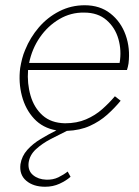

<svg xmlns="http://www.w3.org/2000/svg" viewBox="-20 -490 530 732"><path d="M91 -250Q102 -304 132 -347.5Q162 -391 206 -417Q250 -443 301 -442Q353 -442 386 -413.5Q419 -385 431.5 -341Q444 -297 436 -250ZM238 164Q223 176 202.5 186Q182 196 156 195Q126 194 106 177.5Q86 161 89 131Q93 101 117 79Q141 57 173.5 40Q206 23 235 9Q285 7 322.5 -10Q360 -27 388.5 -52.5Q417 -78 440 -106L418 -123Q397 -98 370 -74Q343 -50 308 -35Q273 -20 228 -20Q175 -21 142.5 -50Q110 -79 96.5 -125.5Q83 -172 87 -223H464Q466 -229 467.5 -235.5Q469 -242 470 -248Q477 -306 459 -356.5Q441 -407 401 -438.5Q361 -470 303 -470Q251 -470 206 -447Q161 -424 128 -385.5Q95 -347 76 -300Q69 -284 64.5 -266.5Q60 -249 57 -231Q50 -176 63.5 -124.5Q77 -73 110 -37.5Q143 -2 195 7Q165 22 135 40Q105 58 84 81.5Q63 105 58 136Q53 176 80 199Q107 222 152 222Q182 222 207 210.5Q232 199 249 184Z"/></svg>

Font: Jost* 200 Thin Italic
Style: Italic
Weight: 200
Italic angle: -10°
Version: Version 3.200; ttfautohint (v0.97) -l 8 -r 50 -G 200 -x 14 -